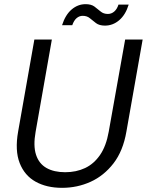

<svg xmlns="http://www.w3.org/2000/svg" viewBox="-20 -890 705 922"><path d="M278 12Q204 12 151 -17.5Q98 -47 74.5 -107Q51 -167 67 -258L145 -700H229L151 -257Q139 -190 153 -147Q167 -104 203 -83.5Q239 -63 293 -63Q346 -63 388.5 -83Q431 -103 460.5 -146Q490 -189 502 -257L581 -700H665L587 -258Q571 -165 525 -105.5Q479 -46 415 -17Q351 12 278 12ZM278 -769Q294 -819 324 -844.5Q354 -870 391 -870Q418 -870 433.5 -858.5Q449 -847 463 -835Q477 -823 498 -823Q515 -823 528.5 -834.5Q542 -846 549 -868H598Q583 -819 552.5 -793Q522 -767 484 -767Q457 -767 441 -779Q425 -791 411.5 -802.5Q398 -814 377 -814Q361 -814 348 -803Q335 -792 327 -769Z"/></svg>

Font: DM Sans 10pt
Style: Italic
Weight: 400
Italic angle: -10°
Version: Version 4.004;gftools[0.9.30]